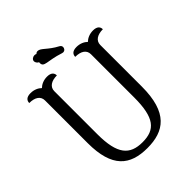

<svg xmlns="http://www.w3.org/2000/svg" viewBox="-269 -1147 1317 1317"><g transform="rotate(-45 389.5 -488.0)"><path d="M568 -296C568 -100 514 -38 392 -38C269 -38 211 -102 211 -296V-714C211 -755 246 -778 300 -778C300 -801 286 -820 246 -820C211 -820 183 -806 166 -789C149 -806 121 -820 86 -820C46 -820 32 -801 32 -778C88 -778 121 -755 121 -714V-300C121 -63 220 14 387 14C549 14 658 -59 658 -312V-715C658 -756 693 -779 747 -779C747 -802 733 -821 693 -821C658 -821 630 -807 613 -790C596 -807 568 -821 533 -821C493 -821 479 -802 479 -779C535 -779 568 -756 568 -715ZM305 -981C300 -984 294 -985 289 -985C274 -985 257 -974 257 -958C257 -946 266 -933 278 -928C277 -926 277 -923 277 -921C277 -877 323 -897 432 -861C435 -860 439 -859 442 -859C461 -859 468 -875 468 -885C468 -893 465 -901 454 -907C379 -946 355 -990 325 -990C319 -990 310 -988 305 -981Z"/></g></svg>

Font: Milonga
Style: Regular
Weight: 400
Designer: Pablo Impallari, Brenda Gallo, Rodrigo Fuenzalida
Foundry: Pablo Impallari, Brenda Gallo, Rodrigo Fuenzalida
Version: Version 1.000